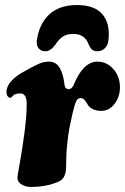

<svg xmlns="http://www.w3.org/2000/svg" viewBox="-20 -738 501 769"><path d="M414.1 -574.7Q411.6 -555.7 399.4 -544.2Q387.2 -532.7 370.1 -532.7Q356.4 -532.7 348.9 -539.3Q341.3 -545.9 335.4 -559.6Q319.8 -602.1 273.9 -602.1Q247.6 -602.1 231.7 -591.6Q215.8 -581.1 202.1 -559.6Q182.6 -532.7 161.6 -532.7Q144.5 -532.7 135 -544.2Q125.5 -555.7 127.4 -574.7Q136.2 -641.6 176.8 -679.7Q217.3 -717.8 288.6 -717.8Q359.9 -717.8 391.1 -679.7Q422.4 -641.6 414.1 -574.7ZM370.6 -491.2Q407.2 -491.2 433.8 -461.7Q460.4 -432.1 460.4 -388.2Q460.4 -350.6 439 -322.3Q417.5 -293.9 385.7 -293.9Q364.3 -293.9 350.1 -302Q335.9 -310.1 330.8 -319.6Q325.7 -329.1 318.8 -337.2Q312 -345.2 302.7 -345.2Q291.5 -345.2 285.2 -332.8Q278.8 -320.3 269 -276.9Q260.7 -239.7 257.1 -220.5Q253.4 -201.2 249 -158.2Q244.6 -115.2 244.6 -65.9Q243.7 -21.5 212.9 -9.8Q166.5 10.7 103 10.7Q82.5 10.7 66.2 0.7Q49.8 -9.3 49.8 -25.9Q49.8 -33.2 59.1 -84Q68.4 -134.8 77.6 -203.4Q86.9 -272 86.9 -321.8Q86.9 -361.8 63.5 -363.8Q55.7 -364.3 46.1 -362.1Q36.6 -359.9 34.2 -356.4Q33.2 -355.5 32.2 -354.5Q31.2 -353.5 30.5 -352.8Q29.8 -352.1 28.8 -351.3Q27.8 -350.6 27.3 -349.6Q24.4 -344.2 17.1 -347.2Q5.9 -352.5 5.9 -370.1Q5.9 -392.1 25.1 -413.3Q44.4 -434.6 74.2 -450.2Q78.1 -452.6 88.9 -458.5Q99.6 -464.4 103.3 -466.3Q106.9 -468.3 115.7 -472.9Q124.5 -477.5 128.4 -479.2Q132.3 -481 139.6 -484.1Q147 -487.3 151.9 -488.3Q156.7 -489.3 162.6 -490.2Q168.5 -491.2 174.3 -491.2Q203.1 -491.2 216.3 -470.2Q232.9 -446.3 238.3 -399.4Q240.2 -380.9 255.4 -380.9Q267.6 -380.9 275.4 -398.4Q313 -491.2 370.6 -491.2Z"/></svg>

Font: Cooper* ExtraBold
Style: Italic
Weight: 800
Italic angle: -7°
Designer: Owen Earl
Foundry: indestructible type*
Version: Version 0.001